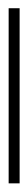

<svg xmlns="http://www.w3.org/2000/svg" viewBox="172 -124 66 455"><g transform="rotate(-90 205.5 103.0)"><path d="M-2 90V116H413V90Z"/></g></svg>

Font: Noto Sans Devanagari UI Thin
Style: Regular
Weight: 100
Designer: Jelle Bosma - Monotype Design Team
Foundry: Monotype Imaging Inc.
Version: Version 2.004